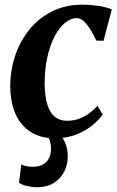

<svg xmlns="http://www.w3.org/2000/svg" viewBox="-20 -570 490 806"><path d="M209 10.5Q123.5 10.5 73.8 -46.2Q24 -103 23 -207.5Q22.5 -269 41.5 -329.5Q60.5 -390 98.8 -440Q137 -490 194.5 -520.2Q252 -550.5 328 -550.5Q357 -550.5 391.2 -545.5Q425.5 -540.5 449.5 -530.5L414.5 -398.5L384 -400Q372 -426.5 358.5 -447.8Q345 -469 331 -481.5Q317 -494 302.5 -494Q277 -494 252.5 -473.8Q228 -453.5 208.8 -416.2Q189.5 -379 178.2 -327.8Q167 -276.5 167.5 -215Q168.5 -162 179.5 -128.5Q190.5 -95 211 -79Q231.5 -63 261 -63Q289.5 -63 312.8 -71.8Q336 -80.5 355 -94.8Q374 -109 389.5 -126L411 -89Q396.5 -68 369 -45Q341.5 -22 301.5 -5.8Q261.5 10.5 209 10.5ZM135.5 216Q115 216 94 211Q73 206 59.5 197.5L69.5 120.5Q77.5 124.5 90.8 127.5Q104 130.5 119 130Q141 130 157.8 121.8Q174.5 113.5 183.8 97.5Q193 81.5 194 59Q194.5 32 187.5 15.8Q180.5 -0.5 174.5 -12.5L205.5 -14.5L227.5 -12.5Q242 4 253.2 29Q264.5 54 264.5 87Q264.5 120.5 249.8 150Q235 179.5 206.2 197.8Q177.5 216 135.5 216Z"/></svg>

Font: Merriweather 60pt
Style: Bold Italic
Weight: 700
Italic angle: -7.8°
Version: Version 2.101